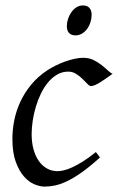

<svg xmlns="http://www.w3.org/2000/svg" viewBox="-20 -671 437 711"><path d="M397 -397.9Q386.7 -390.6 375.2 -382.3Q363.8 -374 353 -367.4Q342.3 -360.8 332.8 -356.4Q323.2 -352.1 316.9 -352.1Q311.5 -352.1 303.7 -360.4Q295.9 -368.7 285.4 -378.9Q274.9 -389.2 261.7 -397.5Q248.5 -405.8 232.9 -405.8Q210.4 -405.8 191.9 -395Q173.3 -384.3 158.2 -366.2Q143.1 -348.1 131.6 -324.5Q120.1 -300.8 112.5 -275.1Q105 -249.5 101.1 -223.6Q97.2 -197.8 97.2 -174.8Q97.2 -143.1 104.2 -117.7Q111.3 -92.3 124 -74.5Q136.7 -56.6 154.3 -46.9Q171.9 -37.1 192.9 -37.1Q201.7 -37.1 215.3 -40Q229 -43 246.8 -51Q264.6 -59.1 286.6 -72.8Q308.6 -86.4 335 -107.9Q338.9 -102.5 343.3 -97.2Q347.7 -91.8 350.1 -87.9Q312 -53.2 281.7 -32Q251.5 -10.7 226.8 0.7Q202.1 12.2 182.4 16.1Q162.6 20 145 20Q128.4 20 107.9 11.7Q87.4 3.4 69.1 -17.1Q50.8 -37.6 38.3 -71.8Q25.9 -106 25.9 -157.2Q25.9 -189.9 32.7 -224.9Q39.6 -259.8 54.9 -293.2Q70.3 -326.7 95 -356.9Q119.6 -387.2 155.8 -411.1Q169.4 -419.9 186 -428.2Q202.6 -436.5 220.5 -442.9Q238.3 -449.2 255.6 -453.1Q272.9 -457 288.1 -457Q309.6 -457 326.4 -448.7Q343.3 -440.4 356.4 -429.9Q369.6 -419.4 379.6 -409.9Q389.6 -400.4 397 -397.9ZM319.3 -616.2Q319.3 -602.5 315.2 -589.1Q311 -575.7 303.2 -564.7Q295.4 -553.7 284.2 -546.9Q272.9 -540 259.3 -540Q244.1 -540 235.8 -548.8Q227.5 -557.6 227.5 -574.2Q227.5 -587.4 231.9 -600.8Q236.3 -614.3 244.1 -625.5Q252 -636.7 262.9 -643.8Q273.9 -650.9 287.6 -650.9Q302.7 -650.9 311 -641.8Q319.3 -632.8 319.3 -616.2Z"/></svg>

Font: Gentium Plus
Style: Italic
Weight: 400
Italic angle: -8°
Designer: J. Victor Gaultney, Annie Olsen, Iska Routamaa
Foundry: SIL International
Version: Version 1.510